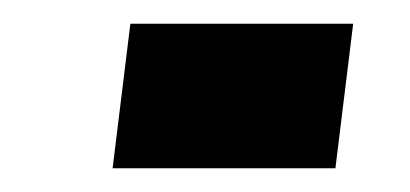

<svg xmlns="http://www.w3.org/2000/svg" viewBox="-20 -310 346 162"><path d="M90 -290H278L263 -168H75Z"/></svg>

Font: Josefin Sans Thin
Style: Bold Italic
Weight: 700
Italic angle: -7°
Version: Version 2.000